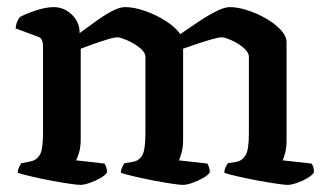

<svg xmlns="http://www.w3.org/2000/svg" viewBox="-20 -520 911 540"><path d="M206 0Q198 0 174 -3.5Q150 -7 121 -12.5Q92 -18 67 -24Q42 -30 30 -34Q30 -42 33.5 -49.5Q37 -57 40 -61L66 -66Q82 -69 91.5 -83.5Q101 -98 101 -146V-392Q101 -400 98 -407Q95 -414 86 -417L24 -440Q25 -452 29 -460.5Q33 -469 36 -472Q52 -481 80.5 -490.5Q109 -500 131 -500Q160 -500 182 -479Q204 -458 204 -427Q226 -443 249.5 -460Q273 -477 294.5 -488.5Q316 -500 332 -500Q357 -500 388.5 -489Q420 -478 447 -460.5Q474 -443 487 -424Q509 -439 535.5 -457Q562 -475 586.5 -487.5Q611 -500 626 -500Q649 -500 676.5 -491Q704 -482 729 -467.5Q754 -453 770 -435.5Q786 -418 786 -401V-126Q786 -105 782 -90Q778 -75 775 -69L856 -60Q859 -57 861 -50.5Q863 -44 863 -35Q858 -27 844.5 -19Q831 -11 815 -5.5Q799 0 789 0Q781 0 757 -3.5Q733 -7 703.5 -12.5Q674 -18 648 -24Q622 -30 611 -34Q611 -42 614.5 -49.5Q618 -57 621 -61L646 -65Q661 -68 670.5 -83Q680 -98 680 -146V-360Q680 -373 664.5 -386Q649 -399 630.5 -407Q612 -415 604 -415Q594 -415 572 -408.5Q550 -402 528 -394.5Q506 -387 495 -383V-128Q495 -107 491 -91.5Q487 -76 483 -69L563 -60Q565 -57 567.5 -50.5Q570 -44 570 -35Q565 -27 550.5 -19Q536 -11 520.5 -5.5Q505 0 494 0Q486 0 462.5 -3.5Q439 -7 410.5 -12.5Q382 -18 356.5 -24Q331 -30 320 -34Q320 -42 323.5 -49.5Q327 -57 330 -61L355 -65Q371 -68 380 -83Q389 -98 389 -146V-360Q389 -373 372.5 -386Q356 -399 337 -407Q318 -415 311 -415Q301 -415 280 -408.5Q259 -402 238 -394.5Q217 -387 207 -383V-128Q207 -107 202.5 -91.5Q198 -76 194 -69L274 -60Q276 -57 278.5 -50.5Q281 -44 281 -35Q276 -27 262 -19Q248 -11 232 -5.5Q216 0 206 0Z"/></svg>

Font: Texturina 72pt SemiBold
Style: Regular
Weight: 600
Designer: Guillermo Torres Carreño
Foundry: Omnibus-Type
Version: Version 1.002; ttfautohint (v1.8.3)